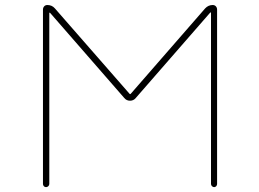

<svg xmlns="http://www.w3.org/2000/svg" viewBox="-20 -773 1040 770"><path d="M826.2 -35.2V-721.7Q826.2 -722.7 825.2 -723.1Q824.2 -723.6 823.2 -722.7L524.4 -379.9Q515.6 -369.1 501.5 -369.1Q487.3 -369.1 478.5 -379.9L180.7 -721.7Q179.7 -722.7 178.7 -722.2Q177.7 -721.7 177.7 -720.7V-35.2Q177.7 -30.3 173.8 -26.4Q169.9 -22.5 164.6 -22.5Q159.2 -22.5 155.8 -26.4Q152.3 -30.3 152.3 -35.2V-734.4Q152.3 -742.2 157.2 -747.6Q162.1 -752.9 169.9 -752.9Q188.5 -752.9 200.2 -739.3L499 -397.5Q502 -393.6 504.9 -397.5L802.7 -739.3Q815.4 -752.9 833 -752.9Q840.8 -752.9 845.7 -747.6Q850.6 -742.2 850.6 -734.4V-35.2Q850.6 -30.3 847.2 -26.4Q843.8 -22.5 838.9 -22.5Q834 -22.5 830.1 -26.4Q826.2 -30.3 826.2 -35.2Z"/></svg>

Font: Rounded-X Mgen+ 2m thin
Style: Regular
Weight: 100
Designer: [Source Han Sans]
Ryoko NISHIZUKA  (kana & ideographs); Paul D. Hunt (Latin, Greek & Cyrillic); Wenlong ZHANG  (bopomofo
Version: Version 1.059.20150602